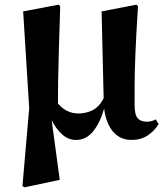

<svg xmlns="http://www.w3.org/2000/svg" viewBox="-20 -582 706 822"><path d="M305.2 17.1Q272 17.1 245.8 -6.8Q219.7 -30.8 201.2 -66.9L235.8 188L84 220.2L76.2 213.9L105 -119.1L79.1 -533.2L231 -562L237.8 -555.2Q234.4 -448.2 232.2 -373.8Q230 -299.3 229 -244.1Q228 -189 228 -139.2Q263.7 -96.2 315.9 -96.2Q347.7 -96.2 375.7 -109.9Q403.8 -123.5 423.8 -161.1L415 -533.2L564 -562L570.8 -555.2Q563 -434.1 559.8 -353.8Q556.6 -273.4 556.4 -221.7Q556.2 -169.9 556.2 -134.8Q556.2 -90.8 569.3 -75.9Q582.5 -61 607.9 -61Q620.1 -61 629.4 -63.7Q638.7 -66.4 647 -70.8L659.2 -50.8Q639.6 -19.5 610.8 -1.2Q582 17.1 543.9 17.1Q493.7 17.1 463.6 -18.8Q433.6 -54.7 425.8 -117.2Q408.2 -55.7 378.4 -19.3Q348.6 17.1 305.2 17.1Z"/></svg>

Font: Source Han Serif TW Heavy
Style: Regular
Weight: 900
Designer: Ryoko NISHIZUKA Ë•øÂ°öÊ∂ºÂ≠ê (kana & ideographs); Frank Grie√ühammer (Latin, Greek & Cyrillic); Wenlong ZHANG Âº†ÊñáÈæô 
Foundry: Adobe
Version: Version 2.003;hotconv 1.1.1;makeotfexe 2.6.0